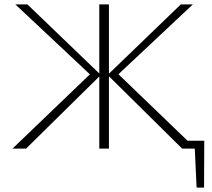

<svg xmlns="http://www.w3.org/2000/svg" viewBox="-20 -678 967 876"><path d="M877 178 867 -36H912L911 178ZM827 -36H898V0H827ZM811 0 471 -336 805 -658H860L503 -323L506 -353L873 0ZM37 0 405 -353 407 -323 50 -658H105L440 -336L99 0ZM433 0V-658H477V0Z"/></svg>

Font: Ysabeau Infant ExtraLight
Style: Regular
Weight: 250
Designer: Christian Thalmann (Catharsis Fonts)
Version: Version 2.001;gftools[0.9.30]; featfreeze: ss01,ss02,lnum